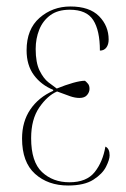

<svg xmlns="http://www.w3.org/2000/svg" viewBox="-20 -562 387 592"><path d="M190 10Q128 10 88 -26Q48 -62 48 -135Q48 -187 73.5 -224.5Q99 -262 144 -282V-285Q107 -300 84.5 -330.5Q62 -361 62 -407Q62 -472 102 -507Q142 -542 197 -542Q256 -542 285.5 -512Q315 -482 315 -440Q315 -425 308 -415.5Q301 -406 288 -406Q288 -468 267.5 -500Q247 -532 195 -532Q158 -532 135 -515Q112 -498 101 -470.5Q90 -443 90 -411Q90 -369 102 -344.5Q114 -320 129.5 -308Q145 -296 155 -289Q182 -300 205 -306.5Q228 -313 242 -313Q247 -309 251.5 -303.5Q256 -298 256 -288Q256 -278 248.5 -269Q241 -260 225 -260Q212 -260 197 -265Q182 -270 156 -280Q126 -267 101 -230.5Q76 -194 76 -136Q76 -63 109.5 -31.5Q143 0 194 0Q247 0 272 -31.5Q297 -63 305 -110Q318 -104 318 -83Q318 -70 307 -48Q296 -26 268 -8Q240 10 190 10Z"/></svg>

Font: Noto Serif Display ExtraCondensed Thin
Style: Regular
Weight: 100
Width: 2
Designer: Monotype Design Team
Foundry: Monotype Imaging Inc.
Version: Version 2.009